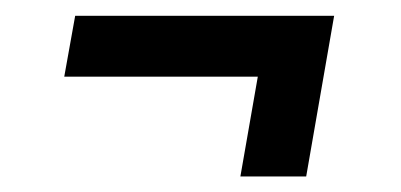

<svg xmlns="http://www.w3.org/2000/svg" viewBox="-20 -411 518 248"><path d="M290.5 -183.1H375.5L411.6 -390.6H77.1L63 -312H313Z"/></svg>

Font: Roboto Condensed
Style: Italic
Weight: 400
Designer: Google
Version: Version 1.000;PS 001.000;hotconv 1.0.88;makeotf.lib2.5.64775